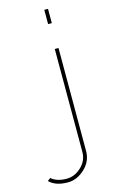

<svg xmlns="http://www.w3.org/2000/svg" viewBox="-257 -780 588 1000"><g transform="rotate(-15 37.5 -280.0)"><path d="M-21 170Q-87 170 -121 136L-105 124Q-75 150 -22 150Q21 150 56.5 116.5Q92 83 92 36V-519H112V36Q112 92 70 131Q28 170 -21 170ZM112 -653H92V-730H112Z"/></g></svg>

Font: Raleway
Style: Thin
Weight: 100
Designer: Matt McInerney, Pablo Impallari, Rodrigo Fuenzalida
Foundry: Matt McInerney, Pablo Impallari, Rodrigo Fuenzalida
Version: Version 3.000